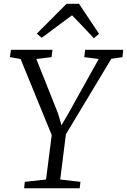

<svg xmlns="http://www.w3.org/2000/svg" viewBox="-20 -1010 681 1030"><path d="M109.5 0 113 -34.5 227 -47 257.5 -285.5 90.5 -693.5 33 -703.5 39 -743H261.5L256.5 -703.5L175 -693.5L290.5 -403.5L310 -338L347.5 -402.5L509.5 -693.5L432 -703.5L437 -743H641L637 -703.5L577 -694.5L333.5 -289.5L303 -47L411.5 -34.5L407.5 0ZM177.5 -829.5 337 -989.5H404L511.5 -828.5L483.5 -805Q454.5 -836 425.2 -867Q396 -898 366.5 -928Q325.5 -898 285 -867.8Q244.5 -837.5 203.5 -807Z"/></svg>

Font: Merriweather 20pt Light
Style: Italic
Weight: 300
Italic angle: -7.8°
Version: Version 2.101